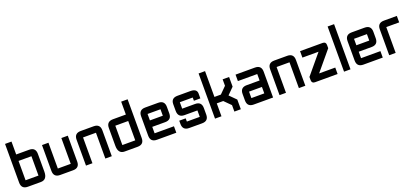

<svg xmlns="http://www.w3.org/2000/svg" viewBox="37 -1708 5883 2731"><g transform="rotate(-20 2978.5 -342.0)"><path d="M48.8 -683.6H146.5V-488.3H341.8Q439.5 -488.3 439.5 -390.6V-122.1Q439.5 0 341.8 0H146.5Q48.8 0 48.8 -97.7ZM341.8 -390.6H146.5V-97.7H341.8Z M830.1 -488.3H927.7V-97.7Q927.7 0 830.1 0H634.8Q537.1 0 537.1 -97.7V-488.3H634.8V-97.7H830.1Z M1318.4 -390.6H1123V0H1025.4V-390.6Q1025.4 -488.3 1123 -488.3H1318.4Q1416 -488.3 1416 -390.6V0H1318.4Z M1904.3 -97.7Q1904.3 0 1806.6 0H1611.3Q1513.7 0 1513.7 -122.1V-390.6Q1513.7 -488.3 1611.3 -488.3H1806.6V-683.6H1904.3ZM1611.3 -97.7H1806.6V-390.6H1611.3Z M2099.6 -488.3H2294.9Q2392.6 -488.3 2392.6 -390.6V-293Q2392.6 -195.3 2294.9 -195.3H2099.6V-97.7H2392.6V0H2099.6Q2002 0 2002 -97.7V-390.6Q2002 -488.3 2099.6 -488.3ZM2294.9 -390.6H2099.6V-293H2294.9Z M2490.2 -146.5H2587.9V-97.7H2783.2V-195.3H2587.9Q2490.2 -195.3 2490.2 -295.4V-395.5Q2490.2 -488.3 2587.9 -488.3H2783.2Q2880.9 -488.3 2880.9 -415V-341.8H2783.2V-390.6H2587.9V-293H2783.2Q2880.9 -293 2880.9 -195.3V-97.7Q2880.9 0 2783.2 0H2587.9Q2490.2 0 2490.2 -97.7Z M2978.5 -683.6H3076.2V-293H3173.8L3271.5 -390.6V-488.3H3369.1V-341.8L3271.5 -244.1L3369.1 -146.5V0H3271.5V-97.7L3173.8 -195.3H3076.2V0H2978.5Z M3857.4 0H3564.5Q3466.8 0 3466.8 -97.7V-195.3Q3466.8 -293 3564.5 -293H3759.8V-390.6H3466.8V-488.3H3759.8Q3857.4 -488.3 3857.4 -390.6ZM3564.5 -97.7H3759.8V-195.3H3564.5Z M4248 -390.6H4052.7V0H3955.1V-390.6Q3955.1 -488.3 4052.7 -488.3H4248Q4345.7 -488.3 4345.7 -390.6V0H4248Z M4443.4 -488.3H4785.2Q4834 -488.3 4834 -439.5V-390.6L4589.8 -97.7H4834V0H4492.2Q4443.4 0 4443.4 -48.8V-97.7L4687.5 -390.6H4443.4Z M4931.6 -683.6H5029.3V0H4931.6Z M5224.6 -488.3H5419.9Q5517.6 -488.3 5517.6 -390.6V-293Q5517.6 -195.3 5419.9 -195.3H5224.6V-97.7H5517.6V0H5224.6Q5127 0 5127 -97.7V-390.6Q5127 -488.3 5224.6 -488.3ZM5419.9 -390.6H5224.6V-293H5419.9Z M5712.9 -488.3H5908.2V-390.6H5712.9V0H5615.2V-390.6Q5615.2 -488.3 5712.9 -488.3Z"/></g></svg>

Font: BabelStone Runic Byrhtferth
Style: Regular
Weight: 400
Designer: Andrew West
Foundry: BabelStone
Version: Version 7.004;November 9, 2023